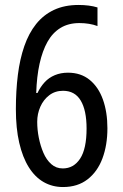

<svg xmlns="http://www.w3.org/2000/svg" viewBox="-20 -744 494 774"><path d="M44 -304Q44 -378 52 -442Q60 -506 78 -558Q96 -610 125.5 -647Q155 -684 197.5 -704Q240 -724 297 -724Q318 -724 337.5 -721.5Q357 -719 373 -714V-639Q357 -645 338.5 -648Q320 -651 300 -651Q256 -651 224 -631.5Q192 -612 171.5 -575.5Q151 -539 139.5 -487Q128 -435 126 -369H131Q143 -394 160 -412.5Q177 -431 201 -441Q225 -451 254 -451Q306 -451 341.5 -422Q377 -393 395 -342.5Q413 -292 413 -227Q413 -159 393 -105.5Q373 -52 333 -21Q293 10 234 10Q191 10 156 -10Q121 -30 96 -70Q71 -110 57.5 -168.5Q44 -227 44 -304ZM233 -65Q277 -65 303 -104.5Q329 -144 329 -226Q329 -299 305.5 -338.5Q282 -378 234 -378Q202 -378 178.5 -360Q155 -342 142.5 -313.5Q130 -285 130 -253Q130 -221 136.5 -188.5Q143 -156 155 -128Q167 -100 186.5 -82.5Q206 -65 233 -65Z"/></svg>

Font: Noto Sans Display Condensed
Style: Regular
Weight: 400
Width: 3
Designer: Monotype Design Team
Foundry: Monotype Imaging Inc.
Version: Version 2.003